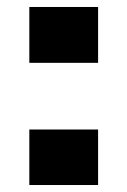

<svg xmlns="http://www.w3.org/2000/svg" viewBox="-20 -530 365 550"><path d="M64 -350V-510H261V-350ZM64 0V-159H261V0Z"/></svg>

Font: Saira ExtraBold
Style: Regular
Weight: 800
Designer: Hector Gatti with collaboration of the Omnibus-Type team
Foundry: Omnibus-Type
Version: Version 1.100; ttfautohint (v1.8.3)